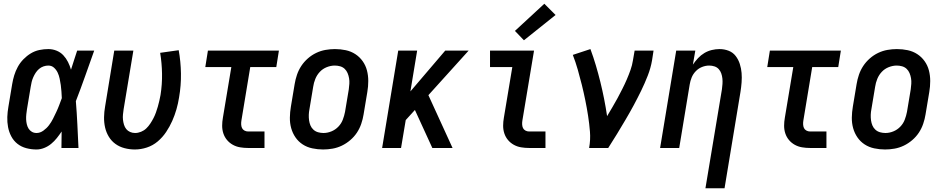

<svg xmlns="http://www.w3.org/2000/svg" viewBox="-20 -790 5040 1025"><path d="M175 8Q147 8 120.5 1Q94 -6 73.5 -22Q53 -38 40.5 -61.5Q28 -85 23 -111.5Q18 -138 19 -165.5Q20 -193 25 -221L45 -341Q49 -365 56 -388Q63 -411 75 -433Q87 -455 105 -473.5Q123 -492 144.5 -505Q166 -518 190 -523Q214 -528 238 -528Q261 -528 282 -519.5Q303 -511 318 -495Q333 -479 343 -459Q353 -439 359 -418Q367 -444 375.5 -469.5Q384 -495 392 -520H483Q459 -453 435 -385Q411 -317 385 -250Q390 -188 393 -125.5Q396 -63 399 0H308Q308 -22 308.5 -44Q309 -66 309 -88Q297 -70 283.5 -53Q270 -36 253 -22Q236 -8 215.5 0Q195 8 175 8ZM175 -80Q194 -80 211.5 -92.5Q229 -105 241.5 -121.5Q254 -138 263 -156Q272 -174 280.5 -192Q289 -210 296 -228.5Q303 -247 310 -266Q309 -284 308 -301.5Q307 -319 304.5 -336Q302 -353 298.5 -370Q295 -387 288 -402Q281 -417 268.5 -428.5Q256 -440 238 -440Q225 -440 212 -435.5Q199 -431 188.5 -422Q178 -413 170.5 -401.5Q163 -390 157.5 -377.5Q152 -365 149 -352.5Q146 -340 144 -327L124 -207Q122 -194 120.5 -180Q119 -166 119.5 -153Q120 -140 123 -127Q126 -114 132.5 -103.5Q139 -93 150 -86.5Q161 -80 175 -80Z M700 8Q672 8 645 1Q618 -6 596.5 -21.5Q575 -37 561 -60Q547 -83 541 -109.5Q535 -136 535.5 -164.5Q536 -193 541 -221L590 -520H692L640 -207Q638 -193 636.5 -179Q635 -165 636.5 -151Q638 -137 642 -124Q646 -111 654 -101Q662 -91 674.5 -85.5Q687 -80 701 -80Q717 -80 733 -86.5Q749 -93 761 -104.5Q773 -116 782.5 -130.5Q792 -145 799.5 -159.5Q807 -174 812.5 -189.5Q818 -205 822.5 -220.5Q827 -236 830.5 -251.5Q834 -267 837 -283Q846 -340 845 -397Q844 -454 835 -508L934 -522Q945 -461 946 -397.5Q947 -334 936 -270Q931 -238 922 -206.5Q913 -175 899.5 -144.5Q886 -114 867 -85.5Q848 -57 822 -35Q796 -13 764 -2.5Q732 8 700 8Z M1305 0Q1283 0 1262 -3.5Q1241 -7 1223 -17Q1205 -27 1192 -42.5Q1179 -58 1172.5 -77.5Q1166 -97 1166 -118.5Q1166 -140 1170 -162L1215 -432H1076L1090 -520H1469L1455 -432H1316L1269 -148Q1267 -137 1267.5 -126Q1268 -115 1272 -106.5Q1276 -98 1285 -93Q1294 -88 1305 -88H1392V0Z M1705 8Q1676 8 1647.5 2Q1619 -4 1596 -19Q1573 -34 1557.5 -56.5Q1542 -79 1534.5 -106Q1527 -133 1527.5 -162.5Q1528 -192 1533 -221L1553 -341Q1557 -366 1565.5 -391Q1574 -416 1588.5 -438Q1603 -460 1623.5 -478Q1644 -496 1668 -507.5Q1692 -519 1717.5 -523.5Q1743 -528 1768 -528Q1798 -528 1826 -522Q1854 -516 1877 -501Q1900 -486 1916 -463.5Q1932 -441 1939 -414Q1946 -387 1946 -357.5Q1946 -328 1941 -299L1921 -179Q1917 -154 1908.5 -129Q1900 -104 1885.5 -82Q1871 -60 1850 -42Q1829 -24 1805 -12.5Q1781 -1 1755.5 3.5Q1730 8 1705 8ZM1707 -80Q1728 -80 1749 -88.5Q1770 -97 1786 -113.5Q1802 -130 1810 -151Q1818 -172 1822 -193L1842 -313Q1844 -328 1845 -343Q1846 -358 1843.5 -372.5Q1841 -387 1835.5 -400Q1830 -413 1820 -422.5Q1810 -432 1796 -436Q1782 -440 1767 -440Q1746 -440 1724.5 -431.5Q1703 -423 1687.5 -406.5Q1672 -390 1663.5 -369Q1655 -348 1652 -327L1632 -207Q1629 -192 1628.5 -177Q1628 -162 1630 -147.5Q1632 -133 1637.5 -120Q1643 -107 1653.5 -97.5Q1664 -88 1678 -84Q1692 -80 1707 -80Z M2020 0 2106 -520H2207L2171 -302L2357 -520H2482L2267 -282L2396 0H2288L2195 -203L2146 -149L2121 0Z M2805 0Q2783 0 2762 -3.5Q2741 -7 2723 -17Q2705 -27 2692 -42.5Q2679 -58 2672.5 -77.5Q2666 -97 2666 -118.5Q2666 -140 2670 -162L2715 -432H2596V-520H2831L2769 -148Q2767 -137 2767.5 -126Q2768 -115 2772 -106.5Q2776 -98 2785 -93Q2794 -88 2805 -88H2892V0ZM2777 -575 2729 -625 2886 -770 2946 -710Z M3125 0Q3133 -44 3129.5 -87Q3126 -130 3119.5 -172Q3113 -214 3104.5 -255.5Q3096 -297 3086 -337.5Q3076 -378 3064.5 -418Q3053 -458 3038 -497L3132 -528Q3148 -485 3161 -441Q3174 -397 3185 -352.5Q3196 -308 3205 -262.5Q3214 -217 3221 -170Q3235 -194 3249.5 -218Q3264 -242 3277 -266.5Q3290 -291 3302.5 -315.5Q3315 -340 3326 -365.5Q3337 -391 3346 -416.5Q3355 -442 3359 -468L3368 -520H3469L3461 -468Q3454 -427 3438 -386Q3422 -345 3403 -306Q3384 -267 3363 -228Q3342 -189 3319.5 -151Q3297 -113 3274 -75Q3251 -37 3227 0Z M3746 215 3834 -313Q3836 -327 3837 -342Q3838 -357 3836.5 -371Q3835 -385 3830.5 -398Q3826 -411 3817 -421Q3808 -431 3794.5 -435.5Q3781 -440 3766 -440Q3747 -440 3728 -432.5Q3709 -425 3694.5 -410Q3680 -395 3672.5 -376.5Q3665 -358 3662 -339L3606 0H3504L3590 -520H3692L3679 -445Q3691 -463 3706.5 -479.5Q3722 -496 3740.5 -507Q3759 -518 3780 -523Q3801 -528 3821 -528Q3847 -528 3870 -519Q3893 -510 3907.5 -491Q3922 -472 3929.5 -448.5Q3937 -425 3939 -400.5Q3941 -376 3939 -350Q3937 -324 3933 -299L3848 215Z M4305 0Q4283 0 4262 -3.5Q4241 -7 4223 -17Q4205 -27 4192 -42.5Q4179 -58 4172.5 -77.5Q4166 -97 4166 -118.5Q4166 -140 4170 -162L4215 -432H4076L4090 -520H4469L4455 -432H4316L4269 -148Q4267 -137 4267.5 -126Q4268 -115 4272 -106.5Q4276 -98 4285 -93Q4294 -88 4305 -88H4392V0Z M4705 8Q4676 8 4647.5 2Q4619 -4 4596 -19Q4573 -34 4557.5 -56.5Q4542 -79 4534.5 -106Q4527 -133 4527.5 -162.5Q4528 -192 4533 -221L4553 -341Q4557 -366 4565.5 -391Q4574 -416 4588.5 -438Q4603 -460 4623.5 -478Q4644 -496 4668 -507.5Q4692 -519 4717.5 -523.5Q4743 -528 4768 -528Q4798 -528 4826 -522Q4854 -516 4877 -501Q4900 -486 4916 -463.5Q4932 -441 4939 -414Q4946 -387 4946 -357.5Q4946 -328 4941 -299L4921 -179Q4917 -154 4908.5 -129Q4900 -104 4885.5 -82Q4871 -60 4850 -42Q4829 -24 4805 -12.5Q4781 -1 4755.5 3.5Q4730 8 4705 8ZM4707 -80Q4728 -80 4749 -88.5Q4770 -97 4786 -113.5Q4802 -130 4810 -151Q4818 -172 4822 -193L4842 -313Q4844 -328 4845 -343Q4846 -358 4843.5 -372.5Q4841 -387 4835.5 -400Q4830 -413 4820 -422.5Q4810 -432 4796 -436Q4782 -440 4767 -440Q4746 -440 4724.5 -431.5Q4703 -423 4687.5 -406.5Q4672 -390 4663.5 -369Q4655 -348 4652 -327L4632 -207Q4629 -192 4628.5 -177Q4628 -162 4630 -147.5Q4632 -133 4637.5 -120Q4643 -107 4653.5 -97.5Q4664 -88 4678 -84Q4692 -80 4707 -80Z"/></svg>

Font: Iosevka SS04 Semibold
Style: Italic
Weight: 600
Italic angle: -9°
Monospace: yes
Designer: Belleve Invis
Foundry: Belleve Invis
Version: Version 19.0.0; ttfautohint (v1.8.4)